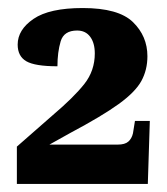

<svg xmlns="http://www.w3.org/2000/svg" viewBox="-20 -845 415 478"><path d="M22 -387V-480L111 -558Q164 -603 190 -636Q216 -669 216 -712Q216 -738 204.5 -753.5Q193 -769 172 -769Q139 -769 131 -742Q123 -715 123 -680Q67 -680 45.5 -692.5Q24 -705 24 -734Q24 -771 63.5 -798Q103 -825 186 -825Q275 -825 311 -790Q347 -755 347 -705Q347 -671 332 -643.5Q317 -616 275.5 -586Q234 -556 155 -514L103 -485H273Q291 -485 299.5 -492.5Q308 -500 311 -513L316 -544H353L348 -387Z"/></svg>

Font: Noto Serif SemiCondensed Black
Style: Regular
Weight: 900
Width: 4
Designer: Monotype Design Team
Foundry: Monotype Imaging Inc.
Version: Version 2.014; ttfautohint (v1.8.4.7-5d5b)